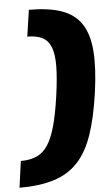

<svg xmlns="http://www.w3.org/2000/svg" viewBox="-106 -845 579 990"><g transform="rotate(-5 183.0 -350.0)"><path d="M82 -805Q185 -805 251.5 -781.5Q318 -758 353 -705.5Q388 -653 395 -565.5Q402 -478 384 -350Q366 -222 336 -134.5Q306 -47 257 5.5Q208 58 134 81.5Q60 105 -46 105L-27 -32Q21 -32 55.5 -47.5Q90 -63 113.5 -99Q137 -135 154 -196.5Q171 -258 184 -350Q197 -442 197.5 -503.5Q198 -565 184 -601Q170 -637 140 -652.5Q110 -668 62 -668Z"/></g></svg>

Font: Pathway Extreme 28pt ExtraBold
Style: Italic
Weight: 800
Italic angle: -8°
Designer: Eduardo Rodriguez Tunni
Foundry: Eduardo Rodriguez Tunni
Version: Version 1.001;gftools[0.9.26]